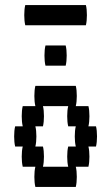

<svg xmlns="http://www.w3.org/2000/svg" viewBox="-20 -740 440 760"><path d="M360 -160H330Q334 -144 334 -120Q334 -97 330 -80H280Q284 -64 284 -40Q284 -17 280 0H120Q116 -17 116 -40Q116 -64 120 -80H70Q66 -97 66 -120Q66 -144 70 -160H40Q36 -177 36 -200Q36 -224 40 -240H70Q66 -257 66 -280Q66 -304 70 -320H120Q116 -337 116 -360Q116 -384 120 -400H280Q284 -384 284 -360Q284 -337 280 -320H330Q334 -304 334 -280Q334 -257 330 -240H360Q364 -224 364 -200Q364 -177 360 -160ZM280 -160Q276 -177 276 -200Q276 -224 280 -240H250Q246 -257 246 -280Q246 -304 250 -320H150Q154 -304 154 -280Q154 -257 150 -240H120Q124 -224 124 -200Q124 -177 120 -160H150Q154 -144 154 -120Q154 -97 150 -80H250Q246 -97 246 -120Q246 -144 250 -160ZM240 -560Q244 -544 244 -520Q244 -497 240 -480H160Q156 -497 156 -520Q156 -544 160 -560ZM324 -680Q324 -657 320 -640H80Q76 -657 76 -680Q76 -704 80 -720H320Q324 -704 324 -680Z"/></svg>

Font: VT323
Style: Regular
Weight: 400
Monospace: yes
Designer: Peter Hull
Version: Version 2.000